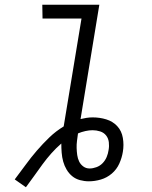

<svg xmlns="http://www.w3.org/2000/svg" viewBox="-20 -755 640 808"><path d="M89 33 42 0Q65 -30 87.5 -61Q110 -92 135 -121Q160 -150 187.5 -176.5Q215 -203 248 -223L323 -677H159L158 -735H398L319 -254Q331 -257 344 -259Q357 -261 370 -261Q400 -261 427.5 -252.5Q455 -244 473.5 -224Q492 -204 497 -174.5Q502 -145 497 -116Q493 -91 482 -66.5Q471 -42 450.5 -24.5Q430 -7 404.5 0.5Q379 8 354 8Q335 8 316.5 3Q298 -2 284 -13.5Q270 -25 260.5 -41Q251 -57 246 -75Q241 -93 239.5 -112.5Q238 -132 238 -151Q216 -132 196 -109.5Q176 -87 158.5 -63Q141 -39 124 -15Q107 9 89 33ZM357 -46Q371 -46 386 -51.5Q401 -57 412 -68.5Q423 -80 429 -94.5Q435 -109 437 -124Q440 -140 438 -156.5Q436 -173 426.5 -185Q417 -197 401.5 -202Q386 -207 370 -207Q355 -207 339.5 -203.5Q324 -200 309 -194L308 -192Q306 -177 304 -162Q302 -147 302.5 -132Q303 -117 305 -102.5Q307 -88 313 -75.5Q319 -63 330.5 -54.5Q342 -46 357 -46Z"/></svg>

Font: Iosevka HT Light Extended
Style: Italic
Weight: 300
Width: 7
Italic angle: -9°
Monospace: yes
Designer: Belleve Invis
Foundry: Belleve Invis
Version: Version 32.3.0; ttfautohint (v1.8.4)